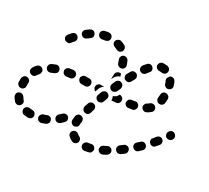

<svg xmlns="http://www.w3.org/2000/svg" viewBox="-131 -762 1072 983"><g transform="rotate(30 405.0 -270.5)"><path d="M492 10Q494 6 495 2Q496 -3 495 -7Q492 -16 484 -21Q476 -26 467 -23Q458 -21 449 -20Q440 -19 435 -11Q429 -4 430 5Q431 10 433 14Q435 18 439 20Q442 23 447 24Q451 25 455 25Q466 23 478 20Q483 19 486 17Q490 14 492 10ZM81 -15Q81 -14 80 -12Q79 -10 78 -8Q78 -8 78 -7Q78 -7 77 -6Q77 -1 78 3Q79 7 82 11Q84 14 88 17Q92 19 96 20Q107 21 120 22Q124 22 128 20Q132 19 136 16Q139 13 141 9Q143 5 143 0Q143 -9 137 -16Q131 -23 121 -23Q112 -24 103 -25Q97 -26 91 -23Q85 -21 81 -15ZM376 14Q363 8 353 -2Q346 -8 346 -18Q346 -27 353 -34Q356 -37 360 -39Q364 -40 368 -40Q373 -40 377 -39Q381 -37 384 -34Q389 -29 396 -26Q400 -24 403 -21Q406 -17 407 -13Q408 -11 408 -9Q408 -7 408 -5Q408 -3 408 -1Q407 0 407 2Q406 3 406 4Q402 12 393 15Q384 18 376 14ZM166 -3Q169 6 178 10Q186 14 195 11Q206 7 216 3Q220 1 223 -3Q226 -6 228 -10Q230 -14 229 -19Q229 -23 227 -27Q224 -36 215 -39Q206 -42 198 -38Q189 -34 180 -32Q172 -29 167 -20Q163 -12 166 -3ZM576 -30Q578 -34 577 -38Q577 -43 574 -47Q570 -55 561 -57Q552 -60 544 -55Q535 -50 526 -46Q522 -44 519 -41Q516 -37 515 -33Q514 -29 514 -24Q514 -20 516 -16Q521 -8 529 -5Q538 -2 547 -6Q556 -11 566 -16Q570 -18 572 -22Q575 -25 576 -30ZM33 -69Q28 -70 24 -70Q19 -69 16 -67Q7 -63 5 -54Q3 -45 7 -37Q14 -25 23 -15Q29 -9 38 -8Q48 -8 55 -15Q61 -21 62 -30Q62 -40 55 -46Q50 -52 46 -59Q44 -63 41 -65Q37 -68 33 -69ZM247 -40Q253 -33 262 -32Q272 -32 279 -38Q287 -45 295 -53Q298 -56 300 -60Q302 -64 302 -68Q302 -69 302 -69Q302 -70 302 -70Q301 -73 301 -75Q300 -78 299 -80Q298 -82 296 -84Q289 -91 280 -91Q271 -91 264 -85Q257 -78 250 -72Q242 -66 242 -57Q241 -47 247 -40ZM647 -99Q644 -102 640 -105Q636 -107 632 -107Q627 -108 623 -107Q619 -106 615 -103Q607 -97 599 -91Q591 -85 590 -76Q588 -67 594 -60Q597 -56 600 -54Q604 -51 609 -50Q613 -50 617 -51Q622 -52 625 -54Q634 -61 643 -67Q650 -73 651 -82Q652 -91 647 -99ZM330 -64Q327 -67 325 -71Q323 -75 323 -80Q323 -83 323 -86Q323 -93 325 -105Q327 -114 335 -120Q342 -125 351 -123Q356 -122 360 -120Q363 -118 366 -114Q368 -110 369 -106Q370 -102 370 -97Q368 -89 368 -86Q368 -84 368 -81Q368 -75 366 -70Q363 -65 358 -62Q354 -61 350 -59Q349 -59 348 -58Q348 -58 347 -58Q347 -58 346 -58Q342 -58 338 -59Q334 -61 330 -64ZM32 -142Q31 -146 28 -149Q25 -152 21 -154Q17 -156 12 -157Q8 -157 3 -155Q-1 -154 -4 -151Q-7 -148 -9 -144Q-11 -140 -12 -135Q-12 -130 -12 -125Q-12 -118 -12 -112Q-12 -108 -10 -104Q-8 -100 -4 -97Q-1 -94 3 -92Q7 -91 12 -91Q21 -91 27 -98Q34 -105 33 -114Q33 -119 33 -125Q33 -129 33 -133Q34 -137 32 -142ZM713 -159Q709 -162 705 -164Q701 -166 697 -166Q692 -166 688 -164Q684 -163 681 -159Q673 -152 666 -146Q659 -139 659 -130Q658 -121 665 -114Q668 -111 672 -109Q676 -107 680 -107Q685 -106 689 -108Q693 -109 696 -112Q704 -120 712 -127Q719 -133 719 -143Q719 -152 713 -159ZM345 -157Q347 -153 350 -150Q354 -147 358 -146Q367 -143 375 -147Q383 -151 386 -160L392 -180Q394 -184 393 -189Q393 -193 391 -197Q389 -201 386 -204Q382 -207 378 -208Q369 -211 361 -207Q352 -203 350 -194L343 -174Q342 -170 342 -165Q343 -161 345 -157ZM779 -210Q779 -215 777 -219Q775 -223 771 -226Q764 -232 755 -231Q746 -230 740 -223Q733 -215 727 -207Q720 -200 721 -191Q722 -182 729 -176Q732 -173 736 -171Q740 -170 745 -170Q749 -170 753 -172Q757 -174 760 -178Q768 -186 774 -194Q777 -197 778 -202Q780 -206 779 -210ZM65 -217Q65 -222 63 -226Q61 -230 57 -233Q50 -239 41 -238Q32 -237 25 -230Q17 -221 11 -211Q9 -207 8 -202Q7 -198 8 -194Q9 -189 12 -186Q15 -182 19 -180Q26 -175 36 -177Q45 -179 49 -187Q54 -194 60 -201Q63 -204 64 -209Q65 -213 65 -217ZM373 -242Q375 -238 378 -235Q382 -232 386 -230Q394 -227 403 -231Q411 -234 415 -243L422 -263Q426 -271 422 -280Q418 -288 409 -292Q401 -295 392 -291Q384 -287 380 -279L373 -259Q371 -255 371 -251Q371 -246 373 -242ZM137 -255Q138 -259 139 -263Q139 -268 137 -272Q136 -276 133 -279Q129 -283 125 -285Q121 -286 117 -287Q112 -287 108 -285Q97 -281 87 -276Q79 -272 76 -263Q73 -255 77 -246Q79 -242 82 -239Q85 -236 90 -235Q94 -233 98 -234Q103 -234 107 -236Q115 -240 124 -243Q128 -245 131 -248Q135 -251 137 -255ZM811 -283Q808 -286 803 -287Q799 -287 795 -287Q790 -286 786 -283Q783 -281 780 -277L779 -275Q774 -268 776 -258Q778 -249 785 -244Q789 -242 794 -241Q798 -240 802 -241Q807 -242 810 -244Q814 -247 817 -250L818 -252Q823 -260 821 -269Q819 -278 811 -283ZM225 -286Q225 -290 223 -294Q220 -298 217 -301Q213 -304 209 -305Q205 -306 200 -306Q189 -305 179 -303Q174 -302 171 -300Q167 -298 164 -294Q161 -290 160 -286Q159 -282 160 -277Q161 -273 163 -269Q165 -265 169 -263Q172 -260 177 -259Q181 -258 186 -259Q195 -260 205 -261Q214 -262 220 -269Q226 -277 225 -286ZM314 -287Q314 -296 308 -303Q301 -309 292 -309H271Q266 -309 262 -307Q258 -306 255 -302Q252 -299 250 -295Q248 -291 248 -286Q249 -277 255 -271Q262 -264 271 -264H292Q301 -264 308 -271Q314 -277 314 -287ZM359 -310H380Q373 -307 368 -301Q362 -295 359 -287L352 -267Q352 -267 352 -267Q345 -269 342 -275Q338 -280 338 -287Q337 -296 344 -303Q350 -310 359 -310ZM468 -315Q478 -315 485 -309Q492 -303 492 -294Q493 -284 487 -277Q481 -270 471 -270L451 -268Q449 -268 448 -268Q447 -268 446 -268Q446 -270 446 -271Q446 -280 442 -289Q442 -290 441 -291Q442 -291 443 -292Q452 -295 459 -301Q465 -307 468 -315ZM580 -308Q579 -312 577 -316Q574 -320 570 -322Q567 -325 562 -326Q558 -326 554 -325Q544 -324 534 -322Q530 -321 526 -319Q522 -317 519 -313Q517 -309 516 -305Q515 -301 515 -296Q516 -292 518 -288Q521 -284 524 -282Q528 -279 532 -278Q537 -277 541 -278Q552 -279 563 -281Q572 -283 577 -291Q582 -299 580 -308ZM662 -336Q662 -340 661 -345Q659 -349 656 -352Q656 -353 655 -354Q654 -354 653 -355Q650 -356 647 -358Q646 -359 645 -359Q639 -360 634 -359Q629 -358 624 -354Q619 -349 611 -345Q603 -340 601 -331Q598 -322 603 -314Q605 -310 609 -308Q612 -305 616 -304Q621 -302 625 -303Q630 -304 634 -306Q645 -312 654 -320Q658 -323 660 -327Q662 -331 662 -336ZM418 -313Q427 -309 435 -313Q444 -316 448 -324L457 -343Q460 -352 457 -361Q454 -369 445 -373Q437 -377 428 -374Q419 -370 415 -362L407 -343Q403 -334 406 -326Q410 -317 418 -313ZM397 -405Q403 -412 413 -412Q415 -412 417 -412Q419 -411 421 -411Q422 -406 423 -401Q424 -398 425 -396Q422 -396 420 -395Q411 -391 405 -385Q399 -379 395 -371L391 -363Q391 -364 390 -366Q390 -368 390 -370Q391 -380 391 -389Q390 -399 397 -405ZM687 -433Q684 -436 680 -438Q676 -440 671 -440Q662 -441 655 -435Q648 -428 648 -419Q647 -409 646 -400Q645 -391 651 -384Q656 -376 666 -375Q675 -374 682 -379Q690 -385 691 -394Q692 -405 693 -417Q693 -422 691 -426Q690 -430 687 -433ZM456 -394Q464 -390 473 -392Q482 -395 486 -403Q491 -412 496 -421Q501 -429 498 -438Q496 -447 487 -452Q479 -456 470 -454Q461 -451 457 -443Q452 -434 446 -424Q442 -416 445 -407Q447 -398 456 -394ZM130 -467Q124 -473 114 -473Q105 -472 99 -465Q92 -458 85 -449Q79 -442 79 -433Q80 -423 87 -417Q91 -414 95 -413Q99 -412 104 -412Q108 -412 112 -414Q116 -416 119 -420Q126 -428 132 -435Q138 -442 138 -451Q137 -461 130 -467ZM410 -436Q419 -438 423 -447Q427 -455 424 -464Q420 -476 415 -486Q411 -494 403 -497Q394 -501 385 -497Q377 -493 374 -484Q371 -475 375 -467Q378 -459 381 -450Q384 -441 393 -437Q401 -433 410 -436ZM646 -525Q645 -524 644 -524Q644 -524 643 -523Q642 -522 641 -520Q639 -515 635 -511Q633 -507 634 -502Q634 -498 636 -494Q640 -488 642 -479Q645 -470 653 -466Q661 -461 670 -464Q679 -467 684 -475Q688 -483 685 -492Q682 -505 676 -515Q672 -524 663 -526Q654 -529 646 -525ZM500 -471Q503 -469 508 -468Q512 -466 517 -467Q521 -468 525 -470Q529 -472 531 -476Q538 -484 543 -491Q550 -498 549 -507Q548 -516 541 -522Q534 -529 525 -528Q516 -527 510 -520Q503 -512 495 -503Q490 -495 491 -486Q492 -477 500 -471ZM200 -522Q195 -530 186 -532Q177 -533 169 -528Q160 -522 151 -515Q143 -509 142 -500Q141 -491 147 -483Q150 -480 154 -478Q158 -475 162 -475Q166 -474 171 -476Q175 -477 179 -480Q186 -486 194 -491Q202 -496 204 -505Q205 -514 200 -522ZM311 -525Q307 -534 310 -542Q312 -547 315 -550Q318 -553 322 -555Q326 -557 330 -557Q335 -558 339 -556Q351 -552 362 -546Q370 -541 372 -532Q374 -523 370 -515Q369 -514 369 -513Q368 -513 367 -512Q365 -510 363 -508Q358 -504 351 -504Q345 -504 339 -507Q332 -511 324 -514Q315 -517 311 -525ZM282 -527Q284 -530 286 -535Q287 -539 286 -543Q285 -553 278 -558Q271 -564 261 -563Q250 -562 238 -559Q234 -558 230 -555Q227 -553 224 -549Q222 -545 221 -541Q221 -536 222 -532Q224 -523 232 -518Q240 -513 249 -515Q258 -517 267 -518Q271 -519 275 -521Q279 -523 282 -527ZM564 -557Q567 -560 570 -563Q574 -565 579 -566Q583 -566 587 -566Q597 -566 606 -565Q615 -563 621 -556Q626 -548 625 -539Q623 -530 616 -524Q608 -519 599 -520Q594 -521 587 -521Q586 -521 585 -521Q580 -520 575 -522Q570 -524 566 -527Q564 -531 561 -534Q561 -536 560 -537Q560 -539 559 -540Q559 -545 560 -549Q561 -553 564 -557Z"/></g></svg>

Font: FRB American Cursive Guidelines Dashed Extrabold
Style: Bold Italic
Weight: 800
Italic angle: -25°
Version: Version 2.0;Modular Font Editor K font №1